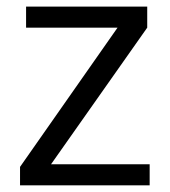

<svg xmlns="http://www.w3.org/2000/svg" viewBox="-20 -555 508 575"><path d="M428.2 -63V0H40V-55.2L332 -472.2H58.1V-535.2H420.9V-472.2L132.8 -63Z"/></svg>

Font: Open Sans Hebrew
Style: Regular
Weight: 400
Foundry: Ascender Corporation, Yanek Iontef
Version: Version 2.001;PS 002.001;hotconv 1.0.70;makeotf.lib2.5.58329